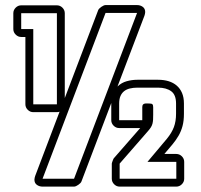

<svg xmlns="http://www.w3.org/2000/svg" viewBox="-20 -687 772 738"><path d="M519 -194.8H438Q425.8 -194.8 416.7 -203.9Q407.7 -212.9 407.7 -225.1V-291L293 10.7Q292 13.7 288.6 17.1Q285.2 20.5 281 23.4Q276.9 26.4 272.5 28.3Q268.1 30.3 264.6 30.3H143.6Q130.9 30.3 121.6 23.4Q112.3 16.6 112.3 3.4Q112.3 -0.5 113.3 -3.9Q114.3 -7.3 115.2 -10.7L209 -257.8Q204.6 -255.9 198.7 -255.9H107.9Q95.7 -255.9 86.7 -264.9Q77.6 -273.9 77.6 -286.1V-544.9H61.5Q49.3 -544.9 40.3 -554Q31.2 -563 31.2 -575.2V-636.2Q31.2 -648.4 40.3 -657.5Q49.3 -666.5 61.5 -666.5H198.7Q210.9 -666.5 220 -657.5Q229 -648.4 229 -636.2V-310.1L357.4 -647.9Q358.4 -650.9 361.8 -654.3Q365.2 -657.7 369.4 -660.6Q373.5 -663.6 377.9 -665.5Q382.3 -667.5 385.7 -667.5H506.8Q519.5 -667.5 528.8 -660.6Q538.1 -653.8 538.1 -640.6Q538.1 -636.7 537.1 -633.3Q536.1 -629.9 535.2 -626.5L431.6 -354.5Q446.8 -369.1 467 -374.8Q487.3 -380.4 507.8 -380.4H587.9Q609.9 -380.4 628.2 -374.8Q646.5 -369.1 659.4 -357.9Q672.4 -346.7 679.7 -329.6Q687 -312.5 687 -289.1V-250Q687 -222.7 681.6 -202.6Q676.3 -182.6 666.3 -165.3Q656.2 -147.9 642.6 -131.6Q628.9 -115.2 611.8 -95.2H657.7Q669.9 -95.2 679 -86.2Q688 -77.1 688 -64.9V0Q688 12.2 679 21.2Q669.9 30.3 657.7 30.3H439.9Q427.7 30.3 418.7 21.2Q409.7 12.2 409.7 0V-58.1Q409.7 -59.1 410.6 -62Q411.6 -64.9 412.8 -68.4Q414.1 -71.8 415.3 -74.7Q416.5 -77.6 417 -78.1ZM506.8 -637.2H385.7L143.6 0H264.6ZM61.5 -636.2V-575.2H107.9V-286.1H198.7V-636.2ZM554.7 -289.1Q563 -289.1 565.9 -286.1Q568.8 -283.2 568.8 -274.9V-246.1Q568.8 -235.4 568.4 -227.3Q567.9 -219.2 566.2 -212.2Q564.5 -205.1 560.3 -198.2Q556.2 -191.4 548.8 -183.1L439.9 -58.1V0H657.7V-64.9H546.9L621.6 -153.8Q640.1 -176.3 648.4 -198.5Q656.7 -220.7 656.7 -250V-289.1Q656.7 -322.8 637.9 -336.4Q619.1 -350.1 587.9 -350.1H507.8Q492.2 -350.1 479.2 -346.9Q466.3 -343.8 457.3 -336.7Q448.2 -329.6 443.1 -317.9Q438 -306.2 438 -289.1V-225.1H526.9V-274.9Q526.9 -281.7 529.3 -284.7Q531.7 -287.6 535.6 -288.6Q539.6 -289.6 544.7 -289.3Q549.8 -289.1 554.7 -289.1Z"/></svg>

Font: Akaash Gobhi Outlined
Style: Regular
Weight: 400
Designer: Kulbir Singh Thind, MD
Foundry: Punjab Online
Version: Version 1.200